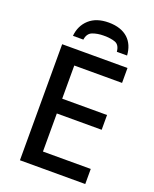

<svg xmlns="http://www.w3.org/2000/svg" viewBox="-167 -1017 891 1110"><g transform="rotate(20 278.5 -462.0)"><path d="M306.2 -923.8C255.9 -923.8 216.3 -910.6 187 -884.3C157.7 -857.9 141.1 -823.2 137.2 -780.8H201.2C204.6 -806.6 216.3 -823.7 236.3 -831.5C256.3 -838.9 278.8 -842.8 304.2 -842.8C334 -842.8 358.4 -839.4 376.5 -832.5C394.5 -825.2 404.8 -808.1 407.2 -780.8H470.2C464.8 -867.2 410.2 -923.8 306.2 -923.8ZM497.1 -92.8H203.1V-327.1H479V-418H203.1V-622.1H497.1V-713.9H95.2V0H497.1Z"/></g></svg>

Font: Noto Reveo Sans
Style: Regular
Weight: 500
Designer: Monotype Design Team
Foundry: Monotype Imaging Inc.
Version: Version 2.007